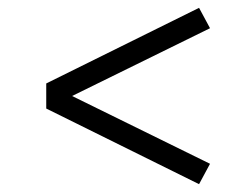

<svg xmlns="http://www.w3.org/2000/svg" viewBox="-20 -585 640 490"><path d="M488 -115 98 -308V-372L488 -565L516 -513L164 -340L516 -167Z"/></svg>

Font: Iosevka Slab Light Extended
Style: Regular
Weight: 300
Width: 7
Monospace: yes
Designer: Belleve Invis
Foundry: Belleve Invis
Version: Version 11.1.0; ttfautohint (v1.8.3)